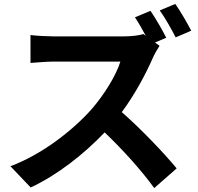

<svg xmlns="http://www.w3.org/2000/svg" viewBox="-20 -912 1005 976"><path d="M33 -67 136 41C273 -23 406 -128 512 -239C606 -149 699 -46 764 44L878 -56C819 -128 698 -256 599 -342C666 -432 722 -538 756 -616C765 -637 783 -667 791 -679L768 -696L825 -720C808 -755 771 -819 745 -857L666 -824C684 -797 704 -762 721 -730L709 -739C689 -732 649 -727 606 -727H253C223 -727 162 -730 135 -734V-592C156 -593 211 -599 253 -599H592C570 -528 509 -429 443 -354C349 -249 194 -127 33 -67ZM792 -859C819 -822 852 -763 873 -722L952 -756C934 -791 898 -854 871 -892Z"/></svg>

Font: GenEiGothic-pro-Regular
Style: Bold
Weight: 700
Designer: Ryoko NISHIZUKA (kana & ideographs); Paul D. Hunt (Latin, Greek & Cyrillic); Wenlong ZHANG (bopomofo); Sandoll Communica
Foundry: Adobe Systems Incorporated; o_tamon
Version: Version 1.000.140830